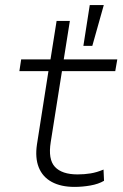

<svg xmlns="http://www.w3.org/2000/svg" viewBox="-20 -725 483 753"><path d="M272 8Q219 8 183 -11.5Q147 -31 132 -68.5Q117 -106 125 -159L170 -446H56L63 -492H178L202 -643H254L230 -492H440L432 -446H223L179 -168Q168 -100 195.5 -70.5Q223 -41 284 -41Q311 -41 335.5 -45Q360 -49 386 -60L388 -16Q366 -3 334.5 2.5Q303 8 272 8ZM307 -545 332 -705H387L342 -545Z"/></svg>

Font: Nunito Sans 7pt SemiExpanded ExtraLight
Style: Italic
Weight: 250
Width: 6
Italic angle: -9°
Designer: Vernon Adams
Foundry: Vernon Adams
Version: Version 3.101;gftools[0.9.27]